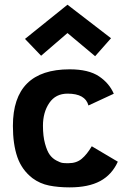

<svg xmlns="http://www.w3.org/2000/svg" viewBox="-20 -791 558 814"><path d="M266.1 -771 450.7 -628.9 383.3 -552.7 266.1 -650.9 154.3 -554.7 85.9 -626ZM162.1 -257.8Q162.1 -213.9 170.9 -181.9Q179.7 -149.9 191.2 -134.5Q202.6 -119.1 219.2 -110.4Q235.8 -101.6 244.9 -100.3Q253.9 -99.1 264.6 -99.1H270.5Q304.2 -99.1 326.4 -117.7Q348.6 -136.2 369.1 -170.9L479.5 -105.5Q454.6 -50.3 404.8 -23.4Q355 3.4 275.4 3.4Q227.1 3.4 188.2 -4.4Q149.4 -12.2 117.7 -35.6Q72.3 -70.8 53.5 -125.2Q34.7 -179.7 34.7 -257.3Q34.7 -497.1 275.4 -497.1Q355.5 -497.1 399.9 -467.3Q443.4 -438 462.4 -393.6L355 -343.8Q341.8 -394 266.6 -394Q215.8 -394 189 -354.5Q162.1 -314.9 162.1 -257.8Z"/></svg>

Font: Fantasque Sans Mono
Style: Bold
Weight: 700
Monospace: yes
Designer: Jany Belluz
Version: Version 1.8.0 ; ttfautohint (v1.8.2)